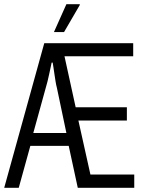

<svg xmlns="http://www.w3.org/2000/svg" viewBox="-25 -891 683 911"><path d="M-5 0 185 -686H607V-624H281L334 -382H577V-319H347L404 -63H612V0H344L301 -199H119L64 0ZM133 -260H290L245 -474Q241 -489 238.5 -505.5Q236 -522 233.5 -538Q231 -554 229 -568.5Q227 -583 225 -594H220Q219 -587 215.5 -572.5Q212 -558 208.5 -540Q205 -522 200.5 -505Q196 -488 192 -474ZM231 -739 290 -871H353L354 -868L279 -739Z"/></svg>

Font: Archivo ExtraCondensed Light
Style: Regular
Weight: 300
Width: 2
Designer: Hector Gatti
Foundry: Omnibus-Type
Version: Version 2.001